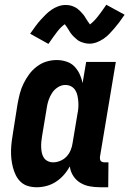

<svg xmlns="http://www.w3.org/2000/svg" viewBox="-20 -781 545 809"><path d="M135 8Q116 8 98.5 3Q81 -2 68 -14Q55 -26 47 -42Q39 -58 34.5 -75.5Q30 -93 28 -111Q26 -129 26.5 -148Q27 -167 29.5 -186Q32 -205 35 -223L54 -343Q58 -365 63.5 -386.5Q69 -408 79 -428.5Q89 -449 102.5 -467.5Q116 -486 135 -500.5Q154 -515 175.5 -521.5Q197 -528 219 -528Q240 -528 260 -521.5Q280 -515 293.5 -501Q307 -487 315.5 -469Q324 -451 328 -431L343 -520H468L401 -119Q401 -114 401.5 -110Q402 -106 404.5 -103Q407 -100 411.5 -98.5Q416 -97 420 -97H437L436 8H402Q379 8 357.5 4Q336 0 318 -11Q300 -22 288.5 -40Q277 -58 274 -80Q264 -61 249 -44Q234 -27 215.5 -15Q197 -3 176 2.5Q155 8 135 8ZM204 -97Q219 -97 234.5 -103.5Q250 -110 261 -122Q272 -134 278 -149Q284 -164 286 -179L306 -299Q309 -313 310 -326Q311 -339 310 -352Q309 -365 306.5 -377.5Q304 -390 297.5 -400.5Q291 -411 280 -417Q269 -423 255 -423Q239 -423 224 -413.5Q209 -404 199.5 -389.5Q190 -375 184.5 -358.5Q179 -342 177 -326L157 -206Q155 -194 154 -182.5Q153 -171 153.5 -159Q154 -147 156.5 -136Q159 -125 165 -116Q171 -107 181.5 -102Q192 -97 204 -97ZM184 -596 107 -639Q119 -656 130 -671Q141 -686 151.5 -697.5Q162 -709 172.5 -719.5Q183 -730 196.5 -739.5Q210 -749 225.5 -754.5Q241 -760 256 -760Q265 -760 273.5 -758.5Q282 -757 291 -753Q300 -749 306 -744.5Q312 -740 319 -733Q326 -726 331.5 -719Q337 -712 340.5 -705.5Q344 -699 349.5 -691.5Q355 -684 359 -678Q375 -690 391 -710Q407 -730 428 -761L505 -719Q493 -701 482 -686.5Q471 -672 460.5 -660Q450 -648 440 -637.5Q430 -627 416 -617.5Q402 -608 387 -602.5Q372 -597 357 -597Q348 -597 339 -599Q330 -601 321 -604.5Q312 -608 306 -613Q300 -618 293 -624.5Q286 -631 280.5 -638Q275 -645 271.5 -651.5Q268 -658 262 -666.5Q256 -675 253 -679Q237 -668 221.5 -648Q206 -628 184 -596Z"/></svg>

Font: Iosevka Curly Slab Extrabold
Style: Italic
Weight: 800
Italic angle: -9°
Monospace: yes
Designer: Belleve Invis
Foundry: Belleve Invis
Version: Version 22.1.2; ttfautohint (v1.8.4)